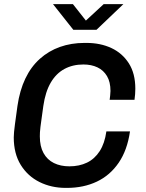

<svg xmlns="http://www.w3.org/2000/svg" viewBox="-20 -905 712 935"><path d="M300 10Q230 10 172.5 -18.5Q115 -47 81 -102Q47 -157 47 -236Q47 -257 53 -301.5Q59 -346 65 -389Q76 -465 103.5 -522.5Q131 -580 174 -618.5Q217 -657 272 -676.5Q327 -696 391 -696H401Q469 -696 522.5 -671Q576 -646 607.5 -596.5Q639 -547 639 -473Q639 -460 638 -446.5Q637 -433 635 -419H514Q516 -430 516.5 -440Q517 -450 518 -462Q518 -506 501 -534.5Q484 -563 454.5 -577Q425 -591 386 -591Q334 -591 293.5 -569Q253 -547 227 -502.5Q201 -458 191 -389Q186 -352 182.5 -327.5Q179 -303 177 -287Q175 -271 174.5 -260.5Q174 -250 174 -241Q174 -192 192 -159.5Q210 -127 242.5 -111Q275 -95 318 -95Q366 -95 403.5 -113Q441 -131 465.5 -169Q490 -207 498 -265H613Q600 -174 558 -112.5Q516 -51 451.5 -20.5Q387 10 306 10ZM337 -760 238 -885H335L413 -786H378L485 -885H581L450 -760Z"/></svg>

Font: Chivo Medium Medium
Style: Italic
Weight: 500
Italic angle: -8.05°
Version: Version 2.002